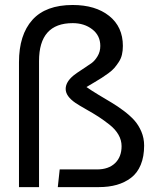

<svg xmlns="http://www.w3.org/2000/svg" viewBox="-20 -765 637 785"><path d="M376.5 -72.3Q423.8 -72.3 450.4 -97.9Q477.1 -123.5 477.1 -167.5Q477.1 -191.9 464.4 -214.1Q451.7 -236.3 428.2 -254.9Q404.8 -273.4 383.3 -287.4Q361.8 -301.3 332 -318.1Q302.2 -335 288.6 -344.2Q248.5 -371.6 248.5 -401.4Q248.5 -429.7 280.3 -456.1Q293 -466.3 316.9 -481.7Q340.8 -497.1 354.2 -506.8Q367.7 -516.6 378.9 -535.2Q390.1 -553.7 390.1 -577.1Q390.1 -619.6 357.4 -645Q324.7 -670.4 277.3 -670.4Q139.6 -670.4 139.6 -515.6V0H57.6V-510.7Q57.6 -622.6 112.3 -683.6Q167 -744.6 277.3 -744.6Q370.1 -744.6 426.3 -700Q482.4 -655.3 482.4 -577.1Q482.4 -557.6 478.5 -541.3Q474.6 -524.9 465.3 -511Q456.1 -497.1 447.5 -487.1Q439 -477.1 422.9 -465.3Q406.7 -453.6 396 -446.8Q385.3 -439.9 364.7 -427.7Q344.2 -415.5 333.5 -409.2Q352.1 -396 382.3 -377.7Q412.6 -359.4 435.8 -345.7Q459 -332 485.4 -312.3Q511.7 -292.5 529.1 -273.2Q546.4 -253.9 557.9 -227.1Q569.3 -200.2 569.3 -169.9Q569.3 -124.5 555.4 -91.1Q541.5 -57.6 515.9 -38.1Q490.2 -18.6 457.5 -9.3Q424.8 0 383.8 0H216.3L224.1 -72.3Z"/></svg>

Font: Oxygen
Style: Regular
Weight: 400
Designer: Vernon Adams
Foundry: Vernon Adams
Version: Version Release 0.2.3 webfont; ttfautohint (v0.93.3-1d66) -l